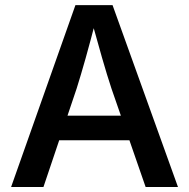

<svg xmlns="http://www.w3.org/2000/svg" viewBox="-20 -748 756 768"><path d="M24.4 0 281.7 -727.5H430.2L691.9 0H562.5L425.8 -394Q408.2 -447.3 388.2 -516.8Q368.2 -586.4 342.3 -680.2H366.7Q342.3 -585.4 322.5 -515.1Q302.7 -444.8 286.6 -394L153.8 0ZM168 -187V-285.2H548.3V-187Z"/></svg>

Font: Inter
Style: 540
Weight: 540
Designer: Rasmus Andersson
Foundry: rsms
Version: Version 4.001;git-66647c0bb